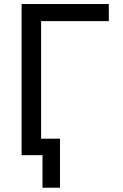

<svg xmlns="http://www.w3.org/2000/svg" viewBox="-20 -752 597 933"><path d="M143.6 2H85V-732.4H508.8V-649.4H179.7V-78.1H271.5V160.2H186.5V2H173.8Z"/></svg>

Font: Nasu
Style: Regular
Weight: 400
Designer: Ryoko NISHIZUKA (kana &amp; ideographs); Paul D. Hunt (Latin, Greek &amp; Cyrillic); Wenlong ZHANG (bopomofo); Sandoll C
Version: Version 2014.1215